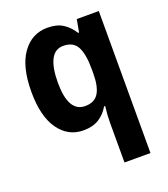

<svg xmlns="http://www.w3.org/2000/svg" viewBox="-144 -658 873 1000"><g transform="rotate(-20 292.0 -158.5)"><path d="M373 17Q373 -1 374.5 -24Q376 -47 379 -71H373Q352 -34 317.5 -12Q283 10 231 10Q146 10 94.5 -62.5Q43 -135 43 -271Q43 -410 95.5 -483.5Q148 -557 235 -557Q287 -557 320.5 -535.5Q354 -514 377 -477H382L395 -547H517V240H373ZM282 -106Q334 -106 356.5 -142.5Q379 -179 379 -252V-276Q379 -358 357.5 -399Q336 -440 280 -440Q234 -440 211.5 -396Q189 -352 189 -269Q189 -106 282 -106Z"/></g></svg>

Font: Noto Sans Lao SemiCondensed
Style: Bold
Weight: 700
Width: 4
Designer: Monotype Design Team
Foundry: Monotype Imaging Inc.
Version: Version 2.003; ttfautohint (v1.8.4.7-5d5b)